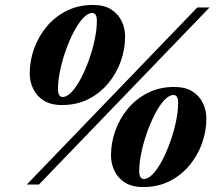

<svg xmlns="http://www.w3.org/2000/svg" viewBox="-20 -745 892 775"><path d="M88 0 776.5 -715H826L137 0ZM355 -725Q400.5 -725 429 -706.8Q457.5 -688.5 471.2 -659.5Q485 -630.5 485 -597.5Q485 -546.5 467.5 -497.5Q450 -448.5 416.8 -408.5Q383.5 -368.5 336.5 -344.8Q289.5 -321 230 -321Q185 -321 156.2 -339.2Q127.5 -357.5 113.8 -386.8Q100 -416 100 -448.5Q100 -499.5 117.5 -548.5Q135 -597.5 168.2 -637.5Q201.5 -677.5 248.8 -701.2Q296 -725 355 -725ZM232.5 -353.5Q250.5 -353.5 269.8 -374.2Q289 -395 307 -429.2Q325 -463.5 339.5 -504.5Q354 -545.5 362.5 -586.2Q371 -627 371 -660.5Q371 -692.5 352.5 -692.5Q334.5 -692.5 315.2 -671.8Q296 -651 278 -616.8Q260 -582.5 245.5 -541.5Q231 -500.5 222.5 -459.8Q214 -419 214 -385.5Q214 -353.5 232.5 -353.5ZM683 -394Q728.5 -394 757 -375.8Q785.5 -357.5 799.2 -328.5Q813 -299.5 813 -266.5Q813 -215.5 795.5 -166.5Q778 -117.5 744.8 -77.5Q711.5 -37.5 664.5 -13.8Q617.5 10 558 10Q513 10 484.2 -8.2Q455.5 -26.5 441.8 -55.8Q428 -85 428 -117.5Q428 -168.5 445.5 -217.5Q463 -266.5 496.2 -306.5Q529.5 -346.5 576.8 -370.2Q624 -394 683 -394ZM560.5 -22.5Q578.5 -22.5 597.8 -43.2Q617 -64 635 -98.2Q653 -132.5 667.5 -173.5Q682 -214.5 690.5 -255.2Q699 -296 699 -329.5Q699 -361.5 680.5 -361.5Q662.5 -361.5 643.2 -340.8Q624 -320 606 -285.8Q588 -251.5 573.5 -210.5Q559 -169.5 550.5 -128.8Q542 -88 542 -54.5Q542 -22.5 560.5 -22.5Z"/></svg>

Font: Newsreader 72pt ExtraBold
Style: Italic
Weight: 800
Italic angle: -17°
Designer: Hugues Gentile
Foundry: Production Type
Version: Version 1.003; ttfautohint (v1.8.3)